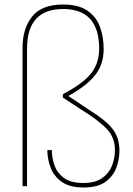

<svg xmlns="http://www.w3.org/2000/svg" viewBox="-20 -826 590 852"><path d="M350 6Q289 6 254 -19Q219 -44 204.5 -82.5Q190 -121 190 -160H210Q210 -125 222 -91.5Q234 -58 264 -36Q294 -14 350 -14Q401 -14 431.5 -34.5Q462 -55 476 -88.5Q490 -122 490 -160Q490 -219 450 -258Q410 -297 340 -340L259 -393V-408Q347 -454 383.5 -499.5Q420 -545 420 -610Q420 -786 260 -786Q100 -786 100 -610V0H80V-614Q80 -699 122.5 -752.5Q165 -806 260 -806Q328 -806 367.5 -779Q407 -752 423.5 -707Q440 -662 440 -608Q440 -541 403 -493.5Q366 -446 283 -400L411 -315Q465 -278 487.5 -242.5Q510 -207 510 -157Q510 -120 496.5 -82.5Q483 -45 448.5 -19.5Q414 6 350 6Z"/></svg>

Font: Tanohe Sans Thin
Style: Regular
Weight: 100
Designer: Village Type and Design LLC & Cristiano Sobral
Foundry: Cooper Hewitt Smithsonian Design Museum
Version: Version 1.00;September 29, 2021;FontCreator 13.0.0.2655 64-b